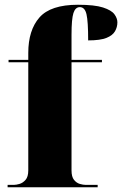

<svg xmlns="http://www.w3.org/2000/svg" viewBox="-20 -788 514 808"><path d="M12 0V-10H39Q48 -10 62 -14Q76 -18 87.5 -31Q99 -44 99 -71V-526H16V-536H99V-565Q99 -661 146 -714.5Q193 -768 308 -768Q378 -768 413.5 -756.5Q449 -745 461.5 -728Q474 -711 474 -694Q474 -674 464 -656.5Q454 -639 428 -628.5Q402 -618 351 -618Q351 -698 344 -728Q337 -758 316 -758Q297 -758 289 -733Q281 -708 281 -642V-536H409V-526H281V-71Q281 -44 291.5 -31Q302 -18 316 -14Q330 -10 340 -10H391V0Z"/></svg>

Font: Noto Serif Display SemiCondensed Black
Style: Regular
Weight: 900
Width: 4
Designer: Monotype Design Team
Foundry: Monotype Imaging Inc.
Version: Version 2.009